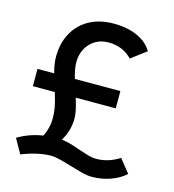

<svg xmlns="http://www.w3.org/2000/svg" viewBox="-109 -801 827 913"><g transform="rotate(15 305.0 -344.5)"><path d="M44 -323V-408H126Q119 -435 116.5 -452.5Q114 -470 114 -487Q114 -554 142 -604.5Q170 -655 220.5 -682.5Q271 -710 340 -710Q407 -710 456.5 -687.5Q506 -665 529 -625L455 -569Q409 -617 340 -617Q284 -617 249 -580Q214 -543 214 -486Q214 -468 218 -448Q222 -428 228 -408H452V-323H255Q263 -298 269 -272.5Q275 -247 275 -224Q275 -166 243 -113Q262 -111 282.5 -105.5Q303 -100 334 -89Q355 -82 379 -74.5Q403 -67 425 -67Q482 -67 538 -102L590 -37Q559 -9 515.5 6Q472 21 425 21Q402 21 368.5 12Q335 3 313 -4Q294 -10 264 -18Q234 -26 214 -26Q182 -26 144.5 -17.5Q107 -9 70 6L30 -65Q84 -98 153 -109Q163 -127 169 -151Q175 -175 175 -201Q175 -225 170.5 -251.5Q166 -278 152 -323Z"/></g></svg>

Font: Lexend
Style: Regular
Weight: 400
Designer: Bonnie Shaver-Troup, Thomas Jockin
Foundry: Lexend
Version: Version 1.007; ttfautohint (v1.8.3)